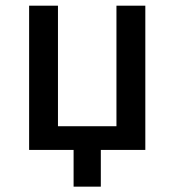

<svg xmlns="http://www.w3.org/2000/svg" viewBox="-20 -538 626 689"><path d="M244.1 131.8H341.8V0H501.5V-517.6H397.9V-85H188V-517.6H84.5V0H244.1Z"/></svg>

Font: Cascadia Code PL
Style: Regular
Weight: 400
Monospace: yes
Designer: Aaron Bell
Foundry: Saja Typeworks
Version: Version 2404.023